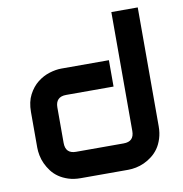

<svg xmlns="http://www.w3.org/2000/svg" viewBox="-79 -773 810 848"><g transform="rotate(-10 326.0 -349.5)"><path d="M594.1 -165.8Q594.1 -136.1 586.1 -111.1Q578.2 -86.1 565.6 -68.3Q553 -50.5 536.1 -37.4Q519.3 -24.3 500.7 -15.8Q482.2 -7.4 463.6 -3.7Q445 0 428.2 0H214.9Q184.7 0 160.4 -7.9Q136.1 -15.8 117.8 -28.5Q99.5 -41.1 86.6 -58.2Q73.8 -75.2 65.3 -93.6Q56.9 -111.9 53.2 -130.9Q49.5 -150 49.5 -165.8V-325.7Q49.5 -371.3 66.1 -403Q82.7 -434.7 107.4 -454.2Q132.2 -473.8 161.1 -482.7Q190.1 -491.6 214.9 -491.6H428.2V-373.3H215.8Q191.6 -373.3 179.7 -361.1Q167.8 -349 167.8 -325.7V-166.8Q167.8 -142.1 179.7 -130.2Q191.6 -118.3 214.9 -118.3H428.2Q452.5 -118.3 464.1 -130.2Q475.7 -142.1 475.7 -165.8V-699H594.1Z"/></g></svg>

Font: AKL FREE 001
Style: Regular
Weight: 400
Designer: AKL
Foundry: AKL
Version: Version 1.00;August 10, 2024;FontCreator 13.0.0.2630 64-bit